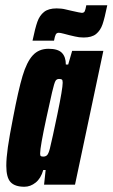

<svg xmlns="http://www.w3.org/2000/svg" viewBox="-20 -704 429 732"><path d="M4 -72Q4 -101 10 -143Q16 -185 30 -256Q50 -361 66 -414.5Q82 -468 105 -493Q128 -518 165 -518Q201 -518 216 -502.5Q231 -487 231 -458H240L255 -510H374L266 0H148L154 -56H145Q136 -24 116 -8Q96 8 73 8Q37 8 20.5 -9.5Q4 -27 4 -72ZM170 -137Q179 -173 199 -269.5Q219 -366 219 -389Q219 -399 215.5 -401Q212 -403 205 -403Q196 -403 191.5 -395.5Q187 -388 178.5 -352Q170 -316 157 -255Q133 -144 133 -119Q133 -111 135.5 -109Q138 -107 145 -107Q154 -107 159.5 -112.5Q165 -118 170 -137ZM196 -672Q215 -672 230.5 -668Q246 -664 252 -663Q287 -655 292 -655Q300 -655 303 -661Q306 -667 309 -684H389Q379 -635 371 -611.5Q363 -588 346.5 -574.5Q330 -561 299 -561Q281 -561 265.5 -565Q250 -569 244 -570Q236 -572 223 -575.5Q210 -579 204 -579Q196 -579 192.5 -572.5Q189 -566 186 -549H104Q114 -597 122.5 -621Q131 -645 148 -658.5Q165 -672 196 -672Z"/></svg>

Font: Saira Ultra Condensed Black
Style: Italic
Weight: 900
Width: 1
Italic angle: -12°
Designer: Hector Gatti with collaboration of the Omnibus-Type team
Foundry: Omnibus-Type
Version: Version 1.001; ttfautohint (v1.8)